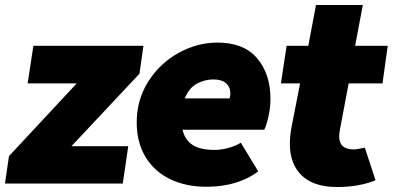

<svg xmlns="http://www.w3.org/2000/svg" viewBox="-35 -737 1577 771"><path d="M1 -110 273 -402H76L99 -553H541L525 -441L252 -150H480L458 0H-15Z M514 -245Q514 -337 561 -410.5Q608 -484 683 -525Q758 -566 838 -566Q944 -566 997.5 -503Q1051 -440 1051 -341Q1051 -302 1042 -264.5Q1033 -227 1026 -216H698Q707 -176 737.5 -155.5Q768 -135 827 -135Q854 -135 884 -143.5Q914 -152 932 -164L1002 -49Q965 -20 912 -3.5Q859 13 794 13Q712 13 648.5 -17.5Q585 -48 549.5 -106.5Q514 -165 514 -245ZM887 -342Q890 -353 890 -362Q890 -387 873 -402.5Q856 -418 821 -418Q787 -418 755.5 -401Q724 -384 707 -342Z M1129 -159Q1129 -189 1135 -223L1170 -402H1093L1116 -553H1203L1234 -717H1422L1391 -553H1522L1501 -402H1365L1330 -216Q1327 -200 1327 -190Q1327 -137 1385 -137Q1397 -137 1430 -144L1473 -13Q1406 14 1319 14Q1225 14 1177 -32Q1129 -78 1129 -159Z"/></svg>

Font: Nebula Sans Black
Style: Regular
Weight: 900
Italic angle: -9°
Designer: Paul D. Hunt for Adobe (as Source Sans)
Foundry: Nebula Entertainment & Broadcasting LLC
Version: Version 1.010